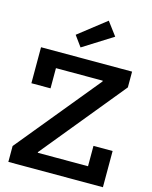

<svg xmlns="http://www.w3.org/2000/svg" viewBox="-146 -1122 963 1216"><g transform="rotate(15 335.5 -514.0)"><path d="M29.5 -104 474 -646.5V-676.5L638.5 -651.5L194.5 -108.5V-76ZM638.5 -755V-651.5H167V-519H41.5V-755ZM524 -237.5H649.5V0H29.5V-104H524ZM412.5 -1028.5 478 -941 283.5 -818.5 233 -888Z"/></g></svg>

Font: Hepta Slab SemiBold
Style: Regular
Weight: 600
Designer: Michael LaGattuta
Foundry: Michael LaGattuta
Version: Version 1.102